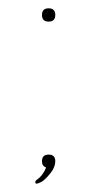

<svg xmlns="http://www.w3.org/2000/svg" viewBox="-20 -399 228 462"><path d="M97 -347Q81 -347 81 -363Q81 -379 97 -379Q113 -379 113 -363Q113 -347 97 -347ZM68 34Q83 24 91 4Q81 1 81 -11Q81 -27 97 -27Q113 -27 113 -11.5Q113 4 100 19.5Q87 35 79 39Q71 43 68 43Q65 43 65 39.5Q65 36 68 34Z"/></svg>

Font: Flamenco Light
Style: Regular
Weight: 300
Designer: Luciano Vergara
Foundry: Luciano Vergara
Version: Version 1.003